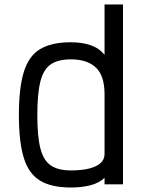

<svg xmlns="http://www.w3.org/2000/svg" viewBox="-20 -820 640 854"><path d="M295 14Q208 14 157.5 -17Q107 -48 85.5 -119Q64 -190 64 -308Q64 -427 85.5 -498.5Q107 -570 157.5 -601Q208 -632 295 -632Q345 -632 383 -619Q421 -606 445 -576V-800H527V0H445V-29Q421 -6 382.5 4Q344 14 295 14ZM295 -62Q342 -62 375 -70Q408 -78 426.5 -94Q445 -110 445 -135V-401Q445 -483 406.5 -519.5Q368 -556 295 -556Q238 -556 205.5 -533.5Q173 -511 159.5 -457Q146 -403 146 -308Q146 -214 159.5 -160.5Q173 -107 205.5 -84.5Q238 -62 295 -62Z"/></svg>

Font: Victor Mono Thin Medium
Style: Regular
Weight: 500
Monospace: yes
Version: Version 1.561;gftools[0.9.30]